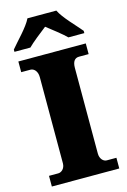

<svg xmlns="http://www.w3.org/2000/svg" viewBox="-138 -995 701 1059"><g transform="rotate(-15 213.0 -465.5)"><path d="M14 -784V-771H105C126 -793 183 -838 213 -861C243 -838 301 -793 322 -771H413V-784C382 -822 317 -886 296 -931H131C110 -886 45 -822 14 -784ZM21 0H406V-61H351C331 -61 313 -81 313 -110V-599C313 -636 327 -653 351 -653H406V-714H21V-653H74C92 -653 113 -636 113 -600V-108C113 -78 92 -61 74 -61H21Z"/></g></svg>

Font: Noto Serif Gurmukhi Black
Style: Regular
Weight: 900
Designer: Vaibhav Singh and the Monotype Design Team
Foundry: Monotype Imaging Inc.
Version: Version 2.004